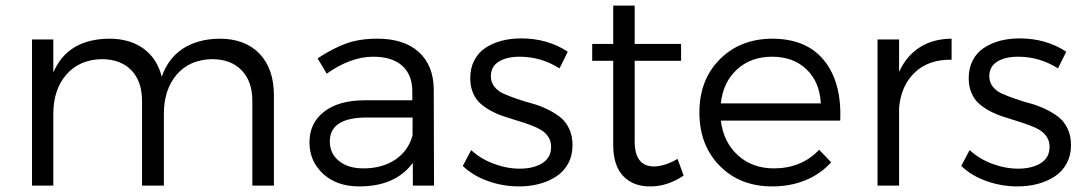

<svg xmlns="http://www.w3.org/2000/svg" viewBox="-20 -668 3907 691"><path d="M770 -528.8Q862.3 -528.8 914.1 -474.6Q965.8 -420.4 965.8 -324.2V0H888.2V-304.2Q888.2 -375.5 849.4 -415.3Q810.5 -455.1 742.2 -455.1Q661.6 -453.1 615.7 -399.2Q569.8 -345.2 569.8 -258.8V0H491.2V-304.2Q491.2 -375.5 452.6 -415.3Q414.1 -455.1 345.2 -455.1Q265.1 -453.1 218.5 -399.2Q171.9 -345.2 171.9 -258.8V0H95.2V-525.9H171.9V-407.2Q223.1 -527.3 373 -528.8Q447.3 -528.8 496.3 -493.2Q545.4 -457.5 562 -392.1Q586.4 -460 639.6 -493.9Q692.9 -527.8 770 -528.8Z M1542 0H1465.8V-82Q1403.3 2.9 1272.9 2.9Q1192.4 2.9 1143.1 -42.2Q1093.8 -87.4 1093.8 -155.8Q1093.8 -225.1 1146.2 -265.9Q1198.7 -306.6 1291 -307.1H1463.9V-339.8Q1463.9 -398.4 1427.7 -431.2Q1391.6 -463.9 1322.8 -463.9Q1242.2 -463.9 1155.8 -402.8L1123 -458Q1178.7 -494.6 1226.6 -511.7Q1274.4 -528.8 1337.9 -528.8Q1434.6 -528.8 1487.3 -480.7Q1540 -432.6 1541 -348.1ZM1288.1 -62Q1355.5 -62 1402.6 -93.5Q1449.7 -125 1464.8 -181.2V-245.1H1300.8Q1167 -245.1 1167 -159.2Q1167 -115.2 1200 -88.6Q1232.9 -62 1288.1 -62Z M1993.7 -421.9Q1927.2 -463.9 1850.6 -463.9Q1803.7 -463.9 1775.1 -446.3Q1746.6 -428.7 1746.6 -393.1Q1746.6 -372.1 1759.3 -356Q1772 -339.8 1792.5 -330.8Q1813 -321.8 1839.6 -312.5Q1866.2 -303.2 1893.6 -295.9Q1920.9 -288.6 1947.5 -275.9Q1974.1 -263.2 1994.6 -247.6Q2015.1 -231.9 2027.8 -205.8Q2040.5 -179.7 2040.5 -146Q2040.5 -108.4 2024.7 -79.3Q2008.8 -50.3 1981.7 -32.7Q1954.6 -15.1 1920.7 -6.1Q1886.7 2.9 1847.7 2.9Q1790 2.9 1736.1 -16.4Q1682.1 -35.6 1645.5 -70.8L1675.8 -127.9Q1709 -96.7 1756.3 -78.9Q1803.7 -61 1850.6 -61Q1899.9 -61 1931.4 -80.6Q1962.9 -100.1 1963.4 -138.2Q1963.9 -158.7 1954.1 -174.3Q1944.3 -189.9 1927.7 -200Q1911.1 -210 1889.2 -218Q1867.2 -226.1 1843 -233.4Q1818.8 -240.7 1794.4 -248.8Q1770 -256.8 1748 -268.6Q1726.1 -280.3 1709 -295.4Q1691.9 -310.5 1682.1 -334Q1672.4 -357.4 1672.4 -387.2Q1672.4 -423.3 1687.3 -451.4Q1702.1 -479.5 1728 -496.3Q1753.9 -513.2 1786.1 -521.5Q1818.4 -529.8 1855.5 -529.8Q1950.7 -529.8 2023.4 -481.9Z M2418.5 -96.2 2440.4 -36.1Q2382.3 2.9 2321.3 2.9Q2260.3 3.9 2223.6 -33.7Q2187 -71.3 2187 -146V-449.2H2111.3V-509.8H2187V-647.9H2264.2V-509.8H2431.2V-449.2H2264.2V-159.2Q2264.2 -68.8 2334.5 -68.8Q2375 -70.3 2418.5 -96.2Z M2758.3 -528.8Q2883.3 -528.8 2946.5 -449.7Q3009.8 -370.6 3003.9 -233.9H2574.2Q2584 -155.8 2636 -108.9Q2688 -62 2765.1 -62Q2864.3 -62 2928.2 -128.9L2971.2 -84Q2933.6 -42 2879.2 -19.5Q2824.7 2.9 2759.3 2.9Q2643.1 2.9 2570.1 -71.3Q2497.1 -145.5 2497.1 -263.2Q2497.1 -380.4 2570.1 -454.1Q2643.1 -527.8 2758.3 -528.8ZM2574.2 -295.9H2934.1Q2930.2 -372.6 2882.8 -418.2Q2835.4 -463.9 2758.3 -463.9Q2682.6 -463.9 2632.6 -418.2Q2582.5 -372.6 2574.2 -295.9Z M3215.8 -409.2Q3242.2 -467.3 3290.3 -497.8Q3338.4 -528.3 3404.8 -528.8V-453.1Q3322.8 -454.6 3272.7 -407.5Q3222.7 -360.4 3215.8 -279.8V0H3138.2V-525.9H3215.8Z M3787.6 -421.9Q3721.2 -463.9 3644.5 -463.9Q3597.7 -463.9 3569.1 -446.3Q3540.5 -428.7 3540.5 -393.1Q3540.5 -372.1 3553.2 -356Q3565.9 -339.8 3586.4 -330.8Q3606.9 -321.8 3633.5 -312.5Q3660.2 -303.2 3687.5 -295.9Q3714.8 -288.6 3741.5 -275.9Q3768.1 -263.2 3788.6 -247.6Q3809.1 -231.9 3821.8 -205.8Q3834.5 -179.7 3834.5 -146Q3834.5 -108.4 3818.6 -79.3Q3802.7 -50.3 3775.6 -32.7Q3748.5 -15.1 3714.6 -6.1Q3680.7 2.9 3641.6 2.9Q3584 2.9 3530 -16.4Q3476.1 -35.6 3439.5 -70.8L3469.7 -127.9Q3502.9 -96.7 3550.3 -78.9Q3597.7 -61 3644.5 -61Q3693.8 -61 3725.3 -80.6Q3756.8 -100.1 3757.3 -138.2Q3757.8 -158.7 3748 -174.3Q3738.3 -189.9 3721.7 -200Q3705.1 -210 3683.1 -218Q3661.1 -226.1 3637 -233.4Q3612.8 -240.7 3588.4 -248.8Q3564 -256.8 3542 -268.6Q3520 -280.3 3502.9 -295.4Q3485.8 -310.5 3476.1 -334Q3466.3 -357.4 3466.3 -387.2Q3466.3 -423.3 3481.2 -451.4Q3496.1 -479.5 3522 -496.3Q3547.9 -513.2 3580.1 -521.5Q3612.3 -529.8 3649.4 -529.8Q3744.6 -529.8 3817.4 -481.9Z"/></svg>

Font: Montserrat-Arabic Light
Style: Regular
Weight: 300
Designer: Mohamed Gaber
Foundry: Kief Type Foundry
Version: Version 5.008;PS 005.008;hotconv 1.0.88;makeotf.lib2.5.64775